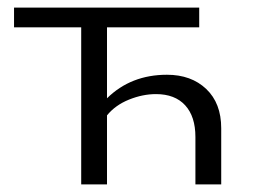

<svg xmlns="http://www.w3.org/2000/svg" viewBox="-20 -486 679 506"><path d="M420 -289Q484 -289 523.5 -251.5Q563 -214 563 -148V0H495V-125Q495 -179 468 -208.5Q441 -238 391 -238Q356 -238 320 -223.5Q284 -209 262 -182V0H194V-414H17V-466H505V-414H262V-227Q325 -289 420 -289Z"/></svg>

Font: EauTestSC
Style: Regular
Weight: 400
Designer: Christian Thalmann (Catharsis Fonts)
Version: Version 0.001;PS 000.001;hotconv 1.0.88;makeotf.lib2.5.64775